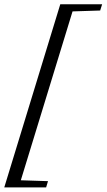

<svg xmlns="http://www.w3.org/2000/svg" viewBox="-32 -730 486 876"><path d="M-12.5 125 243 -710.5H434L425 -682L299 -678L63 92.5L187 96.5L178.5 125Z"/></svg>

Font: Newsreader 36pt
Style: Italic
Weight: 400
Italic angle: -17°
Designer: Hugues Gentile
Foundry: Production Type
Version: Version 1.003